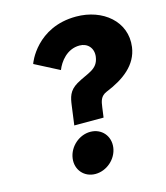

<svg xmlns="http://www.w3.org/2000/svg" viewBox="-124 -935 904 1045"><g transform="rotate(-15 328.0 -412.5)"><path d="M248.4 -580C265.2 -623 308.3 -683 380.3 -683C425.3 -683 456.7 -649 450.3 -601C440.7 -530 383.3 -527 317 -488C268.1 -459 261.2 -423 255.2 -379L240.5 -270H405.5L413.1 -326C417.5 -359 422.3 -387 458.4 -402C559.9 -443 641 -503 654.3 -601C673.3 -742 552.6 -840 402.6 -840C179.6 -840 111.7 -656 111 -651ZM314.9 -214C251.9 -214 194 -163 185.4 -99C176.9 -36 221 15 284 15C348 15 405.9 -36 414.4 -99C423 -163 378.9 -214 314.9 -214Z"/></g></svg>

Font: Hussar Techniczny
Style: Bold 
Weight: 700
Foundry: Cannot Into Space Fonts
Version: Version 0.77